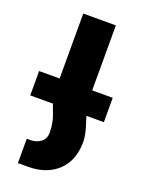

<svg xmlns="http://www.w3.org/2000/svg" viewBox="-144 -572 671 897"><g transform="rotate(20 191.0 -123.5)"><path d="M110 -174V-504H272V-174ZM110 -174H272Q273 -156 275.5 -132Q278 -108 282.5 -83.5Q287 -59 294 -38Q305 -6 310 17Q315 40 315 60Q315 153 259.5 205Q204 257 112 257H62V136H81Q109 136 131 120Q153 104 153 72Q153 49 148.5 24.5Q144 0 130 -34Q122 -53 118 -74Q114 -95 112 -119.5Q110 -144 110 -174ZM8 -181H374V-60H8Z"/></g></svg>

Font: Noto Sans Armenian ExtraBold
Style: Regular
Weight: 800
Version: Version 2.007